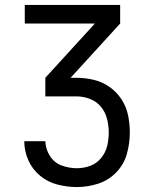

<svg xmlns="http://www.w3.org/2000/svg" viewBox="-20 -755 616 775"><path d="M290 0Q334 0 376 -13.5Q418 -27 449 -59Q480 -91 492 -133.5Q504 -176 504 -220Q504 -255 497 -289.5Q490 -324 470.5 -354Q451 -384 421.5 -404.5Q392 -425 357.5 -433Q323 -441 288 -441H265L465 -660V-735H80V-660H363L163 -441V-366H288Q316 -366 342.5 -356Q369 -346 387 -324.5Q405 -303 412 -275.5Q419 -248 419 -220Q419 -192 412.5 -165.5Q406 -139 388 -117Q370 -95 344 -85.5Q318 -76 290 -76Q259 -76 229 -87Q199 -98 181.5 -125.5Q164 -153 163 -185H78Q78 -145 94.5 -108Q111 -71 142 -45.5Q173 -20 212 -10Q251 0 290 0Z"/></svg>

Font: Iosevka Sparkle
Style: Regular
Weight: 400
Designer: Belleve Invis
Foundry: Belleve Invis
Version: Version 4.5.0; ttfautohint (v1.8.3)